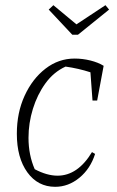

<svg xmlns="http://www.w3.org/2000/svg" viewBox="-20 -713 451 741"><path d="M193 8Q126 8 85.5 -48Q45 -104 45 -197Q45 -278 75 -343.5Q105 -409 155.5 -448Q206 -487 268 -487Q299 -487 329 -479.5Q359 -472 380 -459L355 -325H337L329 -434Q283 -449 233 -456Q187 -435 155.5 -391.5Q124 -348 107 -293Q90 -238 90 -181Q90 -115 114 -60Q161 -35 202 -35Q280 -35 335 -126L347 -119Q329 -62 286.5 -27Q244 8 193 8ZM259 -579 168 -676 186 -693 275 -619 387 -693 401 -676 281 -579Z"/></svg>

Font: Piazzolla ExtraLight
Style: Italic
Weight: 200
Italic angle: -11.3°
Designer: Juan Pablo del Peral
Foundry: Huerta Tipografica
Version: Version 1.330